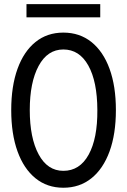

<svg xmlns="http://www.w3.org/2000/svg" viewBox="-20 -882 602 910"><path d="M280.3 7.8Q203.6 7.8 148.2 -37.1Q92.8 -82 63 -164.6Q33.2 -247.1 33.2 -360.4Q33.2 -473.1 63 -555.7Q92.8 -638.2 148.2 -682.9Q203.6 -727.5 280.3 -727.5Q357.4 -727.5 413.3 -682.9Q469.2 -638.2 499.3 -555.7Q529.3 -473.1 529.3 -360.4Q529.3 -247.1 499.3 -164.6Q469.2 -82 413.3 -37.1Q357.4 7.8 280.3 7.8ZM280.3 -72.3Q357.9 -72.3 400.1 -148.9Q442.4 -225.6 441.4 -360.4Q440.9 -496.1 398.4 -571.8Q356 -647.5 280.3 -647.5Q205.1 -647.5 163.1 -569.6Q121.1 -491.7 121.1 -360.4Q121.1 -228.5 163.1 -150.4Q205.1 -72.3 280.3 -72.3ZM105.5 -799.8V-862.3H455.1V-799.8Z"/></svg>

Font: Reddit Mono
Style: Regular
Weight: 400
Monospace: yes
Designer: Stephen Hutchings
Foundry: Reddit
Version: Version 1.014; ttfautohint (v1.8.4.7-5d5b)